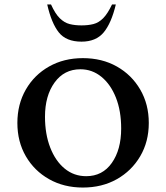

<svg xmlns="http://www.w3.org/2000/svg" viewBox="-20 -832 746 862"><path d="M352 10Q267 10 200.5 -27.5Q134 -65 96 -130.5Q58 -196 58 -280Q58 -364 96 -430Q134 -496 200.5 -533.5Q267 -571 352 -571Q438 -571 504.5 -533.5Q571 -496 609.5 -430Q648 -364 648 -280Q648 -196 609.5 -130.5Q571 -65 504.5 -27.5Q438 10 352 10ZM367 -41Q440 -41 482 -100.5Q524 -160 524 -255Q524 -334 500.5 -393.5Q477 -453 435.5 -487Q394 -521 341 -521Q268 -521 225 -461.5Q182 -402 182 -308Q182 -230 205.5 -169.5Q229 -109 270.5 -75Q312 -41 367 -41ZM346 -645Q277 -645 244 -686.5Q211 -728 192 -812H209Q228 -770 248.5 -750Q269 -730 292.5 -724Q316 -718 346 -718Q376 -718 399.5 -724Q423 -730 443 -750Q463 -770 483 -812H500Q480 -728 445.5 -686.5Q411 -645 346 -645Z"/></svg>

Font: Spectral SC SemiBold
Style: Regular
Weight: 600
Designer: Jean-Baptiste Levee
Foundry: Production Type
Version: Version 2.001